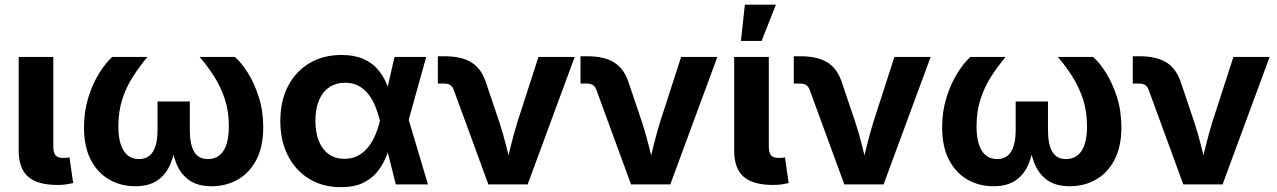

<svg xmlns="http://www.w3.org/2000/svg" viewBox="-20 -775 5369 807"><path d="M222.2 2.4Q137.2 2.4 97.9 -32.5Q58.6 -67.4 58.6 -141.1V-535.6H204.1V-159.2Q204.1 -133.3 213.4 -122.3Q222.7 -111.3 245.6 -111.3Q254.9 -111.3 261.2 -111.8Q267.6 -112.3 272 -113.8L287.6 -5.4Q276.4 -2.9 259.5 -0.2Q242.7 2.4 222.2 2.4Z M548.8 7.8Q488.8 7.8 439.7 -20Q390.6 -47.9 361.8 -103Q333 -158.2 333 -239.7Q333 -307.1 351.3 -365.5Q369.6 -423.8 397.2 -467.8Q424.8 -511.7 451.7 -535.6H599.6Q566.4 -496.1 538.6 -452.6Q510.7 -409.2 494.1 -357.9Q477.5 -306.6 477.5 -244.1Q477.5 -176.8 499.8 -141.6Q522 -106.4 564.5 -106.4Q603.5 -106.4 622.8 -137.5Q642.1 -168.5 642.1 -229.5V-348.6H777.8V-229.5Q777.8 -168.5 795.9 -137.5Q814 -106.4 853.5 -106.4Q897 -106.4 919.4 -141.4Q941.9 -176.3 941.9 -244.1Q941.9 -307.6 924.8 -358.9Q907.7 -410.2 880.1 -453.6Q852.5 -497.1 819.3 -535.6H967.3Q994.6 -512.2 1022 -468.5Q1049.3 -424.8 1067.9 -366.5Q1086.4 -308.1 1086.4 -239.7Q1086.4 -158.2 1057.4 -103Q1028.3 -47.9 979.2 -20Q930.2 7.8 869.6 7.8Q811.5 7.8 775.6 -17.3Q739.7 -42.5 721.7 -86.7Q703.6 -130.9 698.2 -188H719.7Q714.8 -129.9 696.3 -85.7Q677.7 -41.5 641.8 -16.8Q606 7.8 548.8 7.8Z M1413.1 11.7Q1336.4 11.7 1279.1 -23.4Q1221.7 -58.6 1189.9 -121.3Q1158.2 -184.1 1158.2 -266.1Q1158.2 -349.1 1189.9 -411.6Q1221.7 -474.1 1279.8 -509Q1337.9 -543.9 1415.5 -543.9Q1468.8 -543.9 1505.6 -528.1Q1542.5 -512.2 1565.9 -485.6Q1589.4 -459 1603.5 -426Q1617.7 -393.1 1625.5 -359.9H1666L1696.8 -274.9L1778.8 0H1643.6L1576.2 -269Q1568.4 -301.8 1556.4 -330.3Q1544.4 -358.9 1527.1 -380.6Q1509.8 -402.3 1486.1 -414.8Q1462.4 -427.2 1431.2 -427.2Q1392.1 -427.2 1363.8 -408Q1335.4 -388.7 1320.6 -353Q1305.7 -317.4 1305.7 -267.6Q1305.7 -217.8 1320.3 -181.9Q1335 -146 1362.3 -126.7Q1389.6 -107.4 1427.7 -107.4Q1459.5 -107.4 1484.1 -120.4Q1508.8 -133.3 1526.9 -155.8Q1544.9 -178.2 1557.1 -206.8Q1569.3 -235.4 1576.7 -266.1L1638.2 -535.6H1771.5L1696.3 -266.1L1665 -181.2H1624.5Q1615.7 -147 1601.6 -113Q1587.4 -79.1 1564 -50.8Q1540.5 -22.5 1503.9 -5.4Q1467.3 11.7 1413.1 11.7Z M2032.7 0 1887.2 -397Q1881.8 -411.6 1872.1 -417.7Q1862.3 -423.8 1845.7 -423.8H1820.3V-538.6H1847.7Q1921.4 -538.6 1963.4 -511.5Q2005.4 -484.4 2024.4 -422.9L2078.6 -262.2Q2095.2 -211.4 2107.9 -160.2Q2120.6 -108.9 2133.8 -55.2H2101.1Q2114.3 -108.9 2126.7 -160.2Q2139.2 -211.4 2154.8 -262.2L2243.2 -535.6H2395.5L2197.8 0Z M2632.3 0 2486.8 -397Q2481.4 -411.6 2471.7 -417.7Q2461.9 -423.8 2445.3 -423.8H2419.9V-538.6H2447.3Q2521 -538.6 2563 -511.5Q2605 -484.4 2624 -422.9L2678.2 -262.2Q2694.8 -211.4 2707.5 -160.2Q2720.2 -108.9 2733.4 -55.2H2700.7Q2713.9 -108.9 2726.3 -160.2Q2738.8 -211.4 2754.4 -262.2L2842.8 -535.6H2995.1L2797.4 0Z M3229.5 2.4Q3144.5 2.4 3105.2 -32.5Q3065.9 -67.4 3065.9 -141.1V-535.6H3211.4V-159.2Q3211.4 -133.3 3220.7 -122.3Q3230 -111.3 3252.9 -111.3Q3262.2 -111.3 3268.6 -111.8Q3274.9 -112.3 3279.3 -113.8L3294.9 -5.4Q3283.7 -2.9 3266.8 -0.2Q3250 2.4 3229.5 2.4ZM3094.2 -603 3110.8 -755.4H3241.2L3181.2 -603Z M3528.8 0 3383.3 -397Q3377.9 -411.6 3368.2 -417.7Q3358.4 -423.8 3341.8 -423.8H3316.4V-538.6H3343.8Q3417.5 -538.6 3459.5 -511.5Q3501.5 -484.4 3520.5 -422.9L3574.7 -262.2Q3591.3 -211.4 3604 -160.2Q3616.7 -108.9 3629.9 -55.2H3597.2Q3610.4 -108.9 3622.8 -160.2Q3635.3 -211.4 3650.9 -262.2L3739.3 -535.6H3891.6L3693.8 0Z M4155.8 7.8Q4095.7 7.8 4046.6 -20Q3997.6 -47.9 3968.8 -103Q3939.9 -158.2 3939.9 -239.7Q3939.9 -307.1 3958.3 -365.5Q3976.6 -423.8 4004.2 -467.8Q4031.7 -511.7 4058.6 -535.6H4206.5Q4173.3 -496.1 4145.5 -452.6Q4117.7 -409.2 4101.1 -357.9Q4084.5 -306.6 4084.5 -244.1Q4084.5 -176.8 4106.7 -141.6Q4128.9 -106.4 4171.4 -106.4Q4210.4 -106.4 4229.7 -137.5Q4249 -168.5 4249 -229.5V-348.6H4384.8V-229.5Q4384.8 -168.5 4402.8 -137.5Q4420.9 -106.4 4460.4 -106.4Q4503.9 -106.4 4526.4 -141.4Q4548.8 -176.3 4548.8 -244.1Q4548.8 -307.6 4531.7 -358.9Q4514.6 -410.2 4487.1 -453.6Q4459.5 -497.1 4426.3 -535.6H4574.2Q4601.6 -512.2 4628.9 -468.5Q4656.2 -424.8 4674.8 -366.5Q4693.4 -308.1 4693.4 -239.7Q4693.4 -158.2 4664.3 -103Q4635.3 -47.9 4586.2 -20Q4537.1 7.8 4476.6 7.8Q4418.5 7.8 4382.6 -17.3Q4346.7 -42.5 4328.6 -86.7Q4310.5 -130.9 4305.2 -188H4326.7Q4321.8 -129.9 4303.2 -85.7Q4284.7 -41.5 4248.8 -16.8Q4212.9 7.8 4155.8 7.8Z M4953.6 0 4808.1 -397Q4802.7 -411.6 4793 -417.7Q4783.2 -423.8 4766.6 -423.8H4741.2V-538.6H4768.6Q4842.3 -538.6 4884.3 -511.5Q4926.3 -484.4 4945.3 -422.9L4999.5 -262.2Q5016.1 -211.4 5028.8 -160.2Q5041.5 -108.9 5054.7 -55.2H5022Q5035.2 -108.9 5047.6 -160.2Q5060.1 -211.4 5075.7 -262.2L5164.1 -535.6H5316.4L5118.7 0Z"/></svg>

Font: Inter 20pt
Style: Bold
Weight: 700
Version: Version 4.001;git-66647c0bb